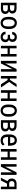

<svg xmlns="http://www.w3.org/2000/svg" viewBox="2922 -3500 588 6473"><g transform="rotate(90 3216.5 -264.0)"><path d="M158.2 -304.2H248.5Q349.6 -304.7 349.6 -378.9Q349.6 -453.1 254.4 -455.1H158.2ZM158.2 -231.9V-72.8H277.3Q364.7 -72.8 364.7 -152.3Q364.7 -231.9 276.4 -231.9ZM72.3 0V-528.3H249.5Q340.3 -528.3 388.2 -491.2Q436 -454.1 436 -383.3Q436 -346.7 417 -317.4Q397.9 -288.1 361.3 -272.5Q401.9 -261.7 426.5 -229Q451.2 -196.3 451.2 -149.9Q451.2 -76.7 405.5 -38.3Q359.9 0 276.4 0Z M636.2 -238.8Q636.2 -157.2 668.5 -110.4Q700.7 -63.5 754.4 -64Q868.7 -64 872.1 -229V-288.6Q872.1 -370.1 839.8 -417Q807.6 -463.9 753.9 -463.9Q700.7 -463.9 668.5 -417Q636.2 -370.1 636.2 -289.1ZM549.8 -288.6Q550.3 -403.3 606 -470.7Q661.6 -538.1 753.4 -538.1Q845.2 -538.1 900.9 -472.7Q956.5 -407.2 958.5 -294.4V-238.8Q958.5 -124 902.8 -57.1Q847.2 9.8 754.9 9.8Q662.6 9.8 606.9 -55.2Q551.3 -120.1 549.8 -231Z M1394 -384.3Q1394 -348.6 1376 -318.8Q1357.9 -289.1 1324.7 -271.5Q1402.3 -239.7 1402.3 -148.4Q1402.3 -74.7 1354.2 -32.7Q1306.2 9.3 1228 9.3Q1149.9 9.3 1099.9 -35.4Q1049.8 -80.1 1049.8 -156.2H1135.3Q1135.3 -117.2 1161.6 -89.8Q1188 -62.5 1228 -62.5Q1268.1 -62.5 1292 -86.4Q1315.9 -110.4 1315.9 -151.4Q1315.9 -192.4 1296.1 -211.9Q1276.4 -231.4 1233.9 -231.4H1154.8V-307.6H1239.7Q1308.1 -310.1 1308.1 -383.8Q1308.1 -420.9 1286.9 -442.6Q1265.6 -464.4 1228.5 -464.4Q1191.4 -464.4 1166.7 -439.9Q1142.1 -415.5 1142.1 -380.9H1056.6Q1056.6 -449.7 1105.5 -493.7Q1154.3 -537.6 1230.5 -537.6Q1306.6 -537.6 1350.3 -497.6Q1394 -457.5 1394 -384.3Z M1887.2 0H1801.3V-225.6H1610.8V0H1523.9V-528.3H1610.8V-299.3H1801.3V-528.3H1887.2Z M2396.5 -528.3V0H2310.5V-385.3L2119.1 0H2032.7V-528.3H2119.1V-142.6L2310.5 -528.3Z M2628.9 -225.1V0H2542.5V-528.3H2628.9V-304.7H2671.9L2815.9 -528.3H2918.9L2742.7 -276.9L2931.6 0H2823.2L2677.7 -225.1Z M3385.3 0H3299.3V-225.6H3108.9V0H3022V-528.3H3108.9V-299.3H3299.3V-528.3H3385.3Z M3591.3 -238.8Q3591.3 -157.2 3623.5 -110.4Q3655.8 -63.5 3709.5 -64Q3823.7 -64 3827.1 -229V-288.6Q3827.1 -370.1 3794.9 -417Q3762.7 -463.9 3709 -463.9Q3655.8 -463.9 3623.5 -417Q3591.3 -370.1 3591.3 -289.1ZM3504.9 -288.6Q3505.4 -403.3 3561 -470.7Q3616.7 -538.1 3708.5 -538.1Q3800.3 -538.1 3856 -472.7Q3911.6 -407.2 3913.6 -294.4V-238.8Q3913.6 -124 3857.9 -57.1Q3802.2 9.8 3710 9.8Q3617.7 9.8 3562 -55.2Q3506.3 -120.1 3504.9 -231Z M4118.7 -304.2H4209Q4310.1 -304.7 4310.1 -378.9Q4310.1 -453.1 4214.8 -455.1H4118.7ZM4118.7 -231.9V-72.8H4237.8Q4325.2 -72.8 4325.2 -152.3Q4325.2 -231.9 4236.8 -231.9ZM4032.7 0V-528.3H4210Q4300.8 -528.3 4348.6 -491.2Q4396.5 -454.1 4396.5 -383.3Q4396.5 -346.7 4377.4 -317.4Q4358.4 -288.1 4321.8 -272.5Q4362.3 -261.7 4387 -229Q4411.6 -196.3 4411.6 -149.9Q4411.6 -76.7 4366 -38.3Q4320.3 0 4236.8 0Z M4627.9 -426.8Q4602.1 -389.6 4598.6 -312.5H4806.6V-324.2Q4802.7 -399.4 4779.3 -431.6Q4755.9 -463.9 4705.1 -463.9Q4654.3 -463.9 4627.9 -426.8ZM4722.2 -64Q4794.9 -64 4843.8 -124L4888.7 -69.3Q4832.5 9.8 4717.3 9.8Q4618.7 9.8 4565.9 -48.8Q4513.2 -107.4 4512.2 -221.7V-285.6Q4511.7 -403.3 4563.5 -470.7Q4615.2 -538.1 4708 -538.1Q4800.8 -538.1 4846.2 -479Q4892.1 -419.9 4893.1 -294.9V-238.3H4598.1V-226.1Q4598.1 -64 4722.2 -64Z M5367.7 0H5281.7V-225.6H5091.3V0H5004.4V-528.3H5091.3V-299.3H5281.7V-528.3H5367.7Z M5877 -528.3V0H5791V-385.3L5599.6 0H5513.2V-528.3H5599.6V-142.6L5791 -528.3Z M6162.6 -279.8H6273.4V-455.1H6170.4Q6131.8 -455.1 6108.4 -430.2Q6085 -405.3 6085 -366.2Q6085 -327.1 6106 -303.5Q6127 -279.8 6162.6 -279.8ZM6359.9 -528.3V0H6273.4V-205.6H6171.4L6064.9 0H5972.2L6086.4 -220.7Q6043.5 -239.3 6021 -277.8Q5998.5 -316.4 5998.5 -367.2Q5998.5 -439.9 6045.4 -484.1Q6092.3 -528.3 6171.4 -528.3Z"/></g></svg>

Font: RobotoCondensed-Regular
Style: Regular
Weight: 400
Designer: Google
Version: Version 2.001201; 2014